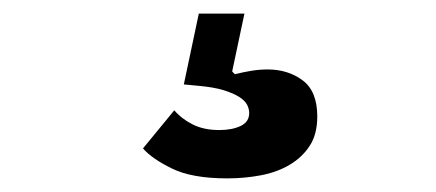

<svg xmlns="http://www.w3.org/2000/svg" viewBox="-20 -50 640 282"><path d="M314 212Q262 212 232.5 197.5Q203 183 190 168L236 112Q246 124 262.5 132.5Q279 141 302 141Q321 141 333.5 135Q346 129 346 116Q346 110 343 104Q340 98 331.5 92.5Q323 87 308.5 82.5Q294 78 271 76L250 74L272 -30H339L321 55L325 59Q337 56 349 54Q361 52 373 52Q403 52 424.5 68Q446 84 446 121Q446 147 435 164Q424 181 405.5 192Q387 203 363 207.5Q339 212 314 212Z"/></svg>

Font: IBMPlexSans-Bold
Style: Bold
Weight: 700
Designer: Mike Abbink, Paul van der Laan, Pieter van Rosmalen
Foundry: Bold Monday
Version: Version 3.1